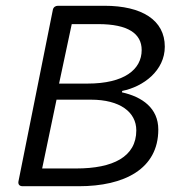

<svg xmlns="http://www.w3.org/2000/svg" viewBox="-20 -645 631 665"><path d="M163.1 -611.3 43.9 -16.6C42 -5.9 47.9 0 58.6 0H252.9C410.2 0 528.3 -59.6 528.3 -196.3C528.3 -270.5 472.7 -309.6 402.3 -325.2L403.3 -330.1C476.6 -344.7 550.8 -400.4 550.8 -483.4C550.8 -575.2 471.7 -625 341.8 -625H180.7C171.9 -625 165 -620.1 163.1 -611.3ZM283.2 -355.5H184.6L228.5 -561.5H320.3C423.8 -561.5 470.7 -528.3 470.7 -471.7C470.7 -404.3 410.2 -355.5 283.2 -355.5ZM244.1 -61.5H126L175.8 -299.8H294.9C395.5 -299.8 452.1 -256.8 452.1 -193.4C452.1 -101.6 371.1 -61.5 244.1 -61.5Z"/></svg>

Font: Ed Sans Neue
Style: Italic
Weight: 400
Italic angle: -11°
Designer: Stephen Hutchings
Version: Version 1.004;PS 001.004;hotconv 1.0.88;makeotf.lib2.5.64775